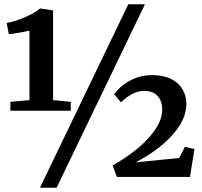

<svg xmlns="http://www.w3.org/2000/svg" viewBox="-20 -835 955 906"><path d="M119 -362.5V-690.5Q108.5 -688 89.2 -684.2Q70 -680.5 51 -677.5Q32 -674.5 21.5 -674.5L11.5 -726.5Q41 -732 71.2 -743Q101.5 -754 127.8 -768Q154 -782 169.5 -795L230.5 -786V-362.5L314 -354.5V-312.5H29V-354.5ZM585.5 -815H664L247 51H168.5ZM511.5 -54.5Q556 -79.5 598 -110.2Q640 -141 673.2 -175.5Q706.5 -210 726 -246Q745.5 -282 745.5 -318Q745 -359.5 723 -382.8Q701 -406 661 -406Q638 -406 617.5 -397.8Q597 -389.5 580.2 -377Q563.5 -364.5 551 -352L518.5 -390Q533.5 -412 559.5 -432.8Q585.5 -453.5 620.8 -467Q656 -480.5 698 -480.5Q751 -480.5 787 -462.5Q823 -444.5 841.2 -413.8Q859.5 -383 859.5 -344.5Q859.5 -305.5 841.2 -267.8Q823 -230 790.5 -194.5Q758 -159 714.5 -127.2Q671 -95.5 620 -69L825.5 -89.5L852.5 -142L897.5 -132L876.5 0H531.5Z"/></svg>

Font: Merriweather 48pt
Style: Bold
Weight: 700
Version: Version 2.100